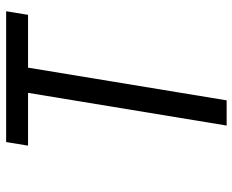

<svg xmlns="http://www.w3.org/2000/svg" viewBox="-88 -688 775 640"><g transform="rotate(-90 300.0 -367.5)"><path d="M202 0 311 -662H135L147 -735H583L571 -662H395L286 0Z"/></g></svg>

Font: Iosevka Extended Oblique
Style: Regular
Weight: 400
Width: 7
Italic angle: -9°
Monospace: yes
Designer: Belleve Invis
Foundry: Belleve Invis
Version: Version 32.0.1; ttfautohint (v1.8.4)